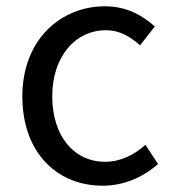

<svg xmlns="http://www.w3.org/2000/svg" viewBox="-20 -577 549 610"><path d="M306 13C371 13 433 -12 482 -56L442 -117C408 -86 364 -63 314 -63C214 -63 146 -146 146 -271C146 -396 218 -481 317 -481C360 -481 393 -461 425 -433L472 -493C433 -527 384 -557 313 -557C174 -557 51 -452 51 -271C51 -91 162 13 306 13Z"/></svg>

Font: Microsoft YaHei
Style: Regular
Weight: 400
Designer: Ryoko NISHIZUKA 西塚涼子 (kana, bopomofo & ideographs); Paul D. Hunt (Latin, Greek & Cyrillic); Sandoll Communications 산돌커뮤니
Foundry: Adobe
Version: Version 2.001;hotconv 1.0.111;makeotfexe 2.5.65597